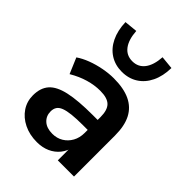

<svg xmlns="http://www.w3.org/2000/svg" viewBox="-217 -861 981 981"><g transform="rotate(45 273.5 -370.5)"><path d="M226 10Q173 10 131.5 -10.5Q90 -31 66.5 -66Q43 -101 43 -145Q43 -199 71 -230.5Q99 -262 162 -276Q225 -290 331 -290H381V-218H332Q285 -218 253 -214.5Q221 -211 201.5 -203.5Q182 -196 173.5 -183Q165 -170 165 -151Q165 -118 188 -97Q211 -76 252 -76Q285 -76 310.5 -91.5Q336 -107 351 -134Q366 -161 366 -196V-311Q366 -361 344 -383Q322 -405 270 -405Q229 -405 186 -392.5Q143 -380 99 -354L63 -439Q89 -457 124.5 -470.5Q160 -484 199.5 -491.5Q239 -499 274 -499Q346 -499 392.5 -477Q439 -455 462 -410.5Q485 -366 485 -296V0H368V-104H376Q369 -69 348.5 -43.5Q328 -18 297 -4Q266 10 226 10ZM279 -551Q231 -551 194 -574.5Q157 -598 136 -641.5Q115 -685 113 -744L184 -751Q188 -691 212.5 -659Q237 -627 279 -627Q321 -627 345.5 -659Q370 -691 374 -751L445 -744Q444 -685 423 -641.5Q402 -598 365 -574.5Q328 -551 279 -551Z"/></g></svg>

Font: Nunito Sans 12pt ExtraLight
Style: Regular
Weight: 200
Designer: Vernon Adams
Foundry: Vernon Adams
Version: Version 3.101;gftools[0.9.27]